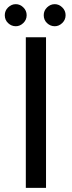

<svg xmlns="http://www.w3.org/2000/svg" viewBox="-20 -902 345 922"><path d="M201 -723V0H104V-723ZM56 -882Q76 -882 92 -866.5Q108 -851 108 -829Q108 -807 92 -791.5Q76 -776 56 -776Q35 -776 19 -791Q3 -806 3 -829Q3 -851 19 -866.5Q35 -882 56 -882ZM243 -882Q263 -882 279 -866.5Q295 -851 295 -829Q295 -807 279 -791.5Q263 -776 243 -776Q222 -776 206 -791Q190 -806 190 -829Q190 -851 206 -866.5Q222 -882 243 -882Z"/></svg>

Font: Josefin Sans
Style: Regular
Weight: 400
Designer: Santiago Orozco
Foundry: Typemade
Version: Version 2.000